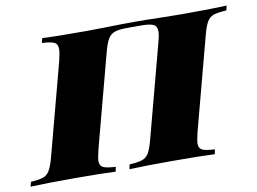

<svg xmlns="http://www.w3.org/2000/svg" viewBox="-117 -709 1084 809"><g transform="rotate(-10 425.0 -304.0)"><path d="M629 -606 709 -605Q836 -605 898 -608L893 -588Q856 -586 838.5 -580Q821 -574 810.5 -557Q800 -540 790 -502L685 -106Q676 -68 676 -57Q676 -36 690.5 -29Q705 -22 744 -20L740 0Q680 -3 552 -3Q437 -3 375 0L379 -20Q415 -22 433 -28Q451 -34 461.5 -51Q472 -68 482 -106L587 -502Q596 -534 596 -551Q596 -573 581 -580.5Q566 -588 528 -588H469Q433 -588 415 -581.5Q397 -575 386.5 -557.5Q376 -540 366 -502L261 -106Q252 -68 252 -57Q252 -36 266.5 -29Q281 -22 320 -20L316 0Q255 -3 139 -3Q13 -3 -48 0L-43 -20Q-8 -22 9.5 -28Q27 -34 37.5 -51.5Q48 -69 58 -106L163 -502Q171 -536 171 -550Q171 -572 156.5 -579Q142 -586 104 -588L109 -608Q167 -605 296 -605L371 -606Q447 -608 502 -608H504Q551 -608 629 -606Z"/></g></svg>

Font: Playfair Display SC Black
Style: Italic
Weight: 900
Italic angle: -14°
Designer: Claus Eggers Sørensen
Foundry: Claus Eggers Sørensen
Version: Version 1.200; ttfautohint (v1.6)